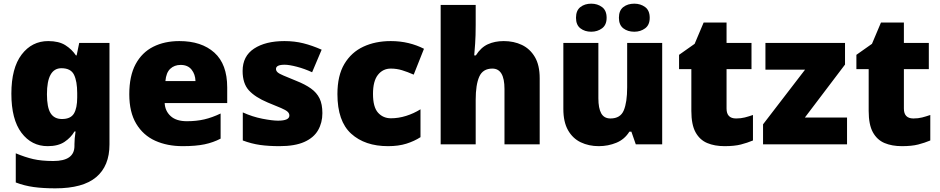

<svg xmlns="http://www.w3.org/2000/svg" viewBox="-20 -787 5124 1047"><path d="M243 -563Q301 -563 336.5 -540.5Q372 -518 394 -485H398L412 -553H577V1Q577 118 504.5 179Q432 240 282 240Q215 240 164 233Q113 226 66 208V49Q116 70 161 80.5Q206 91 271 91Q386 91 386 9V-1Q386 -30 392 -70H386Q367 -37 332 -13.5Q297 10 240 10Q152 10 97 -63Q42 -136 42 -276Q42 -416 98 -489.5Q154 -563 243 -563ZM315 -415Q236 -415 236 -273Q236 -201 256 -169.5Q276 -138 318 -138Q365 -138 383 -167.5Q401 -197 401 -256V-279Q401 -344 383.5 -379.5Q366 -415 315 -415Z M958 -563Q1079 -563 1149 -500Q1219 -437 1219 -310V-225H878Q880 -182 910.5 -154Q941 -126 999 -126Q1051 -126 1094 -136Q1137 -146 1183 -168V-31Q1143 -10 1095.5 0Q1048 10 976 10Q892 10 826.5 -19.5Q761 -49 723 -112Q685 -175 685 -273Q685 -373 719.5 -437Q754 -501 815.5 -532Q877 -563 958 -563ZM965 -433Q931 -433 908.5 -412Q886 -391 882 -345H1046Q1045 -382 1024.5 -407.5Q1004 -433 965 -433Z M1738 -170Q1738 -118 1714.5 -77Q1691 -36 1639.5 -13Q1588 10 1504 10Q1445 10 1398.5 3.5Q1352 -3 1304 -21V-174Q1357 -150 1411 -139.5Q1465 -129 1496 -129Q1558 -129 1558 -157Q1558 -169 1548 -178Q1538 -187 1512.5 -198Q1487 -209 1440 -228Q1371 -257 1337 -294.5Q1303 -332 1303 -400Q1303 -481 1365.5 -522Q1428 -563 1531 -563Q1586 -563 1634 -551Q1682 -539 1734 -516L1682 -393Q1641 -412 1599 -423Q1557 -434 1532 -434Q1485 -434 1485 -411Q1485 -401 1493.5 -393Q1502 -385 1526 -375Q1550 -365 1596 -346Q1644 -327 1675.5 -304.5Q1707 -282 1722.5 -250.5Q1738 -219 1738 -170Z M2096 10Q1970 10 1895 -58Q1820 -126 1820 -274Q1820 -375 1858 -438.5Q1896 -502 1961.5 -532.5Q2027 -563 2111 -563Q2162 -563 2207.5 -552Q2253 -541 2292 -521L2236 -380Q2202 -395 2172.5 -404Q2143 -413 2111 -413Q2068 -413 2041 -379Q2014 -345 2014 -275Q2014 -203 2041.5 -172.5Q2069 -142 2112 -142Q2153 -142 2194.5 -155Q2236 -168 2273 -191V-39Q2239 -17 2196 -3.5Q2153 10 2096 10Z M2574 -652Q2574 -591 2571 -549Q2568 -507 2566 -485H2575Q2602 -528 2640 -545.5Q2678 -563 2727 -563Q2782 -563 2826 -542Q2870 -521 2896.5 -476.5Q2923 -432 2923 -360V0H2731V-302Q2731 -413 2665 -413Q2613 -413 2593.5 -369Q2574 -325 2574 -243V0H2383V-760H2574Z M3591 -553V0H3447L3423 -69H3412Q3386 -27 3341 -8.5Q3296 10 3245 10Q3191 10 3147 -11Q3103 -32 3077.5 -77Q3052 -122 3052 -193V-553H3243V-251Q3243 -197 3258.5 -169Q3274 -141 3309 -141Q3363 -141 3381.5 -185Q3400 -229 3400 -311V-553ZM3121 -690Q3121 -730 3145 -748.5Q3169 -767 3204 -767Q3238 -767 3263 -748.5Q3288 -730 3288 -690Q3288 -651 3263 -632.5Q3238 -614 3204 -614Q3169 -614 3145 -632.5Q3121 -651 3121 -690ZM3355 -690Q3355 -730 3379 -748.5Q3403 -767 3439 -767Q3473 -767 3498 -748.5Q3523 -730 3523 -690Q3523 -651 3498 -632.5Q3473 -614 3439 -614Q3403 -614 3379 -632.5Q3355 -651 3355 -690Z M3994 -141Q4020 -141 4041.5 -146.5Q4063 -152 4086 -160V-21Q4055 -8 4020 1Q3985 10 3931 10Q3877 10 3836.5 -7Q3796 -24 3773 -65.5Q3750 -107 3750 -182V-410H3683V-488L3768 -548L3817 -664H3942V-553H4078V-410H3942V-195Q3942 -141 3994 -141Z M4599 0H4141V-109L4370 -407H4154V-553H4588V-435L4369 -146H4599Z M4961 -141Q4987 -141 5008.5 -146.5Q5030 -152 5053 -160V-21Q5022 -8 4987 1Q4952 10 4898 10Q4844 10 4803.5 -7Q4763 -24 4740 -65.5Q4717 -107 4717 -182V-410H4650V-488L4735 -548L4784 -664H4909V-553H5045V-410H4909V-195Q4909 -141 4961 -141Z"/></svg>

Font: Noto Sans Lao Black
Style: Regular
Weight: 900
Designer: Monotype Design Team
Foundry: Monotype Imaging Inc.
Version: Version 2.003; ttfautohint (v1.8.4.7-5d5b)